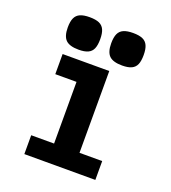

<svg xmlns="http://www.w3.org/2000/svg" viewBox="-140 -881 880 986"><g transform="rotate(20 300.0 -388.0)"><path d="M115 -550H370V-103H494V0H106V-103H231V-168V-440H115ZM93 -687.5Q93 -720.5 101.8 -739.5Q110.5 -758.5 129.8 -767Q149 -775.5 181.5 -775.5Q214.5 -775.5 233.8 -767Q253 -758.5 261.8 -739.2Q270.5 -720 270.5 -687.5Q270.5 -654.5 262.2 -635.5Q254 -616.5 235.2 -607.8Q216.5 -599 184 -599Q135 -599 114 -619.2Q93 -639.5 93 -687.5ZM330.5 -687.5Q330.5 -720.5 339.2 -739.5Q348 -758.5 367.2 -767Q386.5 -775.5 419 -775.5Q452 -775.5 471.2 -767Q490.5 -758.5 499.2 -739.2Q508 -720 508 -687.5Q508 -654.5 499.8 -635.5Q491.5 -616.5 472.8 -607.8Q454 -599 421.5 -599Q372.5 -599 351.5 -619.2Q330.5 -639.5 330.5 -687.5Z"/></g></svg>

Font: JuliaMono Black
Style: Regular
Weight: 900
Monospace: yes
Designer: cormullion
Foundry: corm
Version: Version 0.054; ttfautohint (v1.8.4)